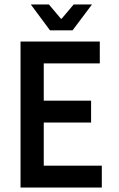

<svg xmlns="http://www.w3.org/2000/svg" viewBox="-20 -840 533 860"><path d="M72 0H436V-98H176V-291H388V-389H176V-556H427V-654H72ZM310 -820 256 -756H253L199 -820H118L204 -704H305L392 -820Z"/></svg>

Font: Falling Sky
Style: Condensed
Weight: 400
Designer: Paul D. Hunt
Foundry: Adobe Systems Incorporated
Version: Version 1.02